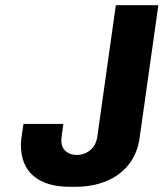

<svg xmlns="http://www.w3.org/2000/svg" viewBox="-20 -706 640 736"><path d="M246 10Q158 10 109 -31Q60 -72 60 -152Q60 -160 62 -176.5Q64 -193 70 -231H223Q219 -206 217 -189.5Q215 -173 215 -169Q215 -141 232 -126.5Q249 -112 274 -112Q303 -112 325.5 -130Q348 -148 353 -182L424 -686H587L515 -176Q506 -115 472 -73.5Q438 -32 386 -11Q334 10 270 10Z"/></svg>

Font: Chivo Mono
Style: Bold Italic
Weight: 700
Italic angle: -8.05°
Monospace: yes
Version: Version 1.008